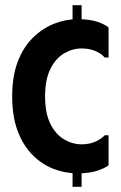

<svg xmlns="http://www.w3.org/2000/svg" viewBox="-20 -721 468 741"><path d="M260 -701H295V-573H260ZM260 -128H295V0H260ZM27 -349Q27 -427 48.5 -483Q70 -539 106.5 -575Q143 -611 187.5 -629Q232 -647 279 -647Q326 -647 355.5 -637Q385 -627 399 -615V-499H384Q373 -513 349.5 -523.5Q326 -534 295 -534Q260 -534 227.5 -515Q195 -496 174.5 -455Q154 -414 154 -349Q154 -284 174.5 -243Q195 -202 227.5 -183Q260 -164 295 -164Q326 -164 349.5 -175Q373 -186 384 -199H399V-83Q385 -72 355 -62Q325 -52 278 -52Q231 -52 186 -69.5Q141 -87 105 -123.5Q69 -160 48 -216Q27 -272 27 -349Z"/></svg>

Font: Phudu Medium
Style: Regular
Weight: 500
Version: Version 1.005;gftools[0.9.23]